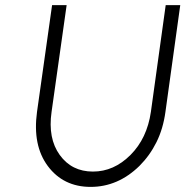

<svg xmlns="http://www.w3.org/2000/svg" viewBox="-20 -720 726 752"><path d="M184 -700 125 -282Q107 -151 167 -70Q228 12 335 12Q442 12 526 -70Q567 -111 593 -163.5Q619 -216 628 -282L686 -700H629L571 -282Q556 -178 491 -113Q426 -48 344 -48Q261 -48 214 -113Q167 -178 182 -282L241 -700Z"/></svg>

Font: Unageo
Style: Light-Italic
Weight: 300
Designer: Richard Sepsi
Foundry: Richard Sepsi
Version: Version 2.000